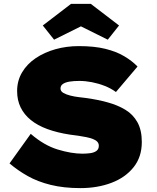

<svg xmlns="http://www.w3.org/2000/svg" viewBox="-20 -957 807 987"><path d="M393 10Q308 10 241 -6.5Q174 -23 122.5 -52Q71 -81 29 -117L138 -269Q206 -210 276.5 -188.5Q347 -167 404 -167Q423 -167 443 -169.5Q463 -172 475.5 -181Q488 -190 488 -208Q488 -220 480 -228.5Q472 -237 457.5 -242.5Q443 -248 424 -252Q405 -256 384 -259Q363 -262 339 -265Q274 -275 223.5 -293.5Q173 -312 138.5 -340Q104 -368 86 -405Q68 -442 68 -489Q68 -542 93.5 -585Q119 -628 163.5 -658Q208 -688 265 -704Q322 -720 385 -720Q465 -720 521.5 -706Q578 -692 618.5 -668Q659 -644 687 -615L576 -484Q550 -503 518 -515.5Q486 -528 452.5 -534.5Q419 -541 388 -541Q359 -541 337.5 -537.5Q316 -534 303.5 -525.5Q291 -517 291 -502Q291 -488 305.5 -479.5Q320 -471 342 -465.5Q364 -460 386.5 -457.5Q409 -455 424 -453Q481 -445 532.5 -431Q584 -417 624 -393Q664 -369 686.5 -328.5Q709 -288 709 -227Q709 -150 666.5 -97Q624 -44 552.5 -17Q481 10 393 10ZM258 -753 200 -826 345 -937H447L592 -826L534 -753L381 -829H411Z"/></svg>

Font: Lexend Exa Black
Style: Regular
Weight: 900
Designer: Bonnie Shaver-Troup, Thomas Jockin
Foundry: Lexend
Version: Version 1.007